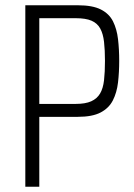

<svg xmlns="http://www.w3.org/2000/svg" viewBox="-20 -708 507 728"><path d="M76 0V-688H276Q331 -688 362.5 -672Q394 -656 408.5 -627Q423 -598 427.5 -559.5Q432 -521 432 -477Q432 -434 427.5 -395.5Q423 -357 408 -327.5Q393 -298 361.5 -281.5Q330 -265 275 -265H129V0ZM129 -314H267Q304 -314 326 -324Q348 -334 359.5 -353.5Q371 -373 374.5 -404Q378 -435 378 -477Q378 -518 374.5 -549Q371 -580 360 -600Q349 -620 327 -629.5Q305 -639 267 -639H129Z"/></svg>

Font: Saira Condensed Light
Style: Regular
Weight: 300
Width: 3
Designer: Hector Gatti with collaboration of the Omnibus-Type team
Foundry: Omnibus-Type
Version: Version 1.101